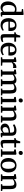

<svg xmlns="http://www.w3.org/2000/svg" viewBox="2997 -3856 870 6904"><g transform="rotate(90 3432.0 -404.0)"><path d="M245.5 11Q202 11 163.2 -5.2Q124.5 -21.5 94.8 -54.8Q65 -88 48 -139Q31 -190 31 -259.5Q31 -344.5 65 -413Q99 -481.5 163 -522.2Q227 -563 316 -563Q341 -563 363.2 -559.5Q385.5 -556 403 -551V-743.5L307 -755.5V-799L491.5 -819H498L520 -802V-51H575.5V-5Q555.5 -0.5 526 4.8Q496.5 10 466.5 10Q440.5 10 426.5 1.5Q412.5 -7 412.5 -37.5V-70Q397 -49 372 -30.5Q347 -12 315 -0.5Q283 11 245.5 11ZM291 -61Q317 -61 339 -69.2Q361 -77.5 377.5 -90Q394 -102.5 403 -114.5V-478.5Q395.5 -490.5 370 -499.5Q344.5 -508.5 313.5 -508.5Q269 -508.5 234.2 -485Q199.5 -461.5 179.5 -410Q159.5 -358.5 158.5 -275Q157.5 -198.5 175.5 -151.2Q193.5 -104 223.8 -82.5Q254 -61 291 -61Z M883 11Q798 11 742.2 -25Q686.5 -61 659.2 -125.5Q632 -190 632 -274Q632 -340.5 651.5 -393.8Q671 -447 705.8 -484.8Q740.5 -522.5 788.2 -542.5Q836 -562.5 892.5 -562.5Q988 -562.5 1040.2 -511.2Q1092.5 -460 1095 -365Q1095 -333.5 1093.5 -311Q1092 -288.5 1088 -271.5H757Q758 -224.5 768.8 -186Q779.5 -147.5 799.5 -119.8Q819.5 -92 849.2 -77Q879 -62 918 -62Q959 -62 1000.5 -76.2Q1042 -90.5 1064.5 -108L1084.5 -63.5Q1067.5 -46 1036 -28.8Q1004.5 -11.5 964.8 -0.2Q925 11 883 11ZM757 -323 973.5 -324.5Q974.5 -334 975 -346.2Q975.5 -358.5 975.5 -368.5Q975.5 -431 953.2 -469.5Q931 -508 877 -508Q852 -508 830.8 -498.2Q809.5 -488.5 793.5 -467Q777.5 -445.5 768 -410Q758.5 -374.5 757 -323Z M1322 10Q1266.5 10 1237.2 -16Q1208 -42 1208 -105.5V-482H1139.5V-527.5Q1149.5 -531 1161.5 -534Q1173.5 -537 1183.8 -540.5Q1194 -544 1199.5 -548.5Q1206 -553.5 1210.8 -559Q1215.5 -564.5 1219.2 -572.2Q1223 -580 1227 -590Q1232 -602 1238 -621.8Q1244 -641.5 1249.8 -661.8Q1255.5 -682 1259 -695.5H1324L1326.5 -548H1478V-482H1327V-176.5Q1327 -126.5 1331 -103.5Q1335 -80.5 1346.8 -74.2Q1358.5 -68 1381.5 -68Q1406.5 -68 1435.2 -74.8Q1464 -81.5 1479.5 -88.5L1495.5 -43Q1480 -30.5 1452.5 -18.5Q1425 -6.5 1391 1.8Q1357 10 1322 10Z M1767 11Q1682 11 1626.2 -25Q1570.5 -61 1543.2 -125.5Q1516 -190 1516 -274Q1516 -340.5 1535.5 -393.8Q1555 -447 1589.8 -484.8Q1624.5 -522.5 1672.2 -542.5Q1720 -562.5 1776.5 -562.5Q1872 -562.5 1924.2 -511.2Q1976.5 -460 1979 -365Q1979 -333.5 1977.5 -311Q1976 -288.5 1972 -271.5H1641Q1642 -224.5 1652.8 -186Q1663.5 -147.5 1683.5 -119.8Q1703.5 -92 1733.2 -77Q1763 -62 1802 -62Q1843 -62 1884.5 -76.2Q1926 -90.5 1948.5 -108L1968.5 -63.5Q1951.5 -46 1920 -28.8Q1888.5 -11.5 1848.8 -0.2Q1809 11 1767 11ZM1641 -323 1857.5 -324.5Q1858.5 -334 1859 -346.2Q1859.5 -358.5 1859.5 -368.5Q1859.5 -431 1837.2 -469.5Q1815 -508 1761 -508Q1736 -508 1714.8 -498.2Q1693.5 -488.5 1677.5 -467Q1661.5 -445.5 1652 -410Q1642.5 -374.5 1641 -323Z M2039 0V-48L2108 -56.5V-466L2040.5 -484V-538L2183.5 -559.5H2189L2211.5 -542V-520.5L2209 -432.5L2211.5 -433.5Q2216 -444 2229.5 -464.2Q2243 -484.5 2265.8 -506Q2288.5 -527.5 2319.8 -542.2Q2351 -557 2389.5 -557Q2403 -557 2411.5 -555.2Q2420 -553.5 2425.5 -551.5V-432Q2418.5 -437 2403.2 -441Q2388 -445 2363.5 -445Q2328.5 -445 2302.2 -436.5Q2276 -428 2257.8 -416.2Q2239.5 -404.5 2226.5 -393V-57L2341.5 -47.5V0Z M2488.5 0V-48.5L2546.5 -58.5V-466L2479.5 -484V-538L2628.5 -559.5L2644.5 -552.5L2656 -517L2655.5 -475Q2677 -496 2711 -515.5Q2745 -535 2783.2 -547.8Q2821.5 -560.5 2854.5 -560.5Q2908.5 -560.5 2941 -541.5Q2973.5 -522.5 2990 -482.5Q3009.5 -501.5 3040.8 -519.2Q3072 -537 3109.2 -548.8Q3146.5 -560.5 3183 -560.5Q3228.5 -560.5 3259.2 -547.2Q3290 -534 3308.2 -507Q3326.5 -480 3334.5 -438Q3342.5 -396 3342.5 -338.5V-58L3409.5 -48.5V0H3167V-48.5L3223.5 -58V-335Q3223.5 -386 3216 -419.5Q3208.5 -453 3187.5 -469.2Q3166.5 -485.5 3126.5 -485.5Q3103.5 -485.5 3080.8 -478.5Q3058 -471.5 3037.8 -460.8Q3017.5 -450 3002.5 -438.5Q3005.5 -425 3007.2 -409Q3009 -393 3009.8 -375.2Q3010.5 -357.5 3010.5 -338.5V-58.5L3076 -48.5V0H2831V-48.5L2891 -58.5V-337.5Q2891 -388 2884.2 -420.8Q2877.5 -453.5 2858.5 -469.2Q2839.5 -485 2800.5 -485Q2763.5 -485 2727.5 -468Q2691.5 -451 2666.5 -431V-58.5L2728.5 -48.5V0Z M3462.5 0V-48.5L3536 -58.5V-466L3465 -484.5V-537L3627 -559.5H3631.5L3655 -542V-57.5L3728 -48.5V0ZM3587 -640Q3554 -640 3536.2 -660.8Q3518.5 -681.5 3518.5 -709.5Q3518.5 -741 3538 -764.8Q3557.5 -788.5 3595.5 -788.5H3596.5Q3629.5 -788.5 3647.2 -768.5Q3665 -748.5 3665 -720.5Q3665 -688.5 3645.5 -664.2Q3626 -640 3588 -640Z M3847.5 -58.5V-466L3780 -484V-538L3929 -559.5H3935L3957 -542V-502L3956 -475.5Q3977 -495.5 4009.2 -515Q4041.5 -534.5 4080 -547.5Q4118.5 -560.5 4158 -560.5Q4219 -560.5 4254.2 -537.2Q4289.5 -514 4304.2 -465Q4319 -416 4319 -339V-57.5L4384 -48.5V0H4142V-48.5L4199.5 -57.5V-337.5Q4199.5 -388.5 4191.5 -421Q4183.5 -453.5 4162.8 -469.2Q4142 -485 4103 -485Q4077 -485 4052.2 -476.8Q4027.5 -468.5 4005.5 -456Q3983.5 -443.5 3967 -430.5V-58.5L4030.5 -48.5V0H3786.5V-48.5Z M4587.5 10.5Q4544 10.5 4506.8 -7.2Q4469.5 -25 4446.8 -60.2Q4424 -95.5 4424 -148.5Q4424 -197.5 4450.8 -232Q4477.5 -266.5 4523.2 -288.2Q4569 -310 4627 -320.5Q4685 -331 4748 -332V-367Q4748 -408 4739 -432.8Q4730 -457.5 4706.8 -468.8Q4683.5 -480 4640.5 -480Q4584 -480 4541 -463.2Q4498 -446.5 4473.5 -434L4448 -485.5Q4460 -496 4492.8 -513.8Q4525.5 -531.5 4572.5 -545.8Q4619.5 -560 4672.5 -560Q4742.5 -560 4784 -539.5Q4825.5 -519 4843.5 -475.8Q4861.5 -432.5 4861.5 -365V-51.5L4917 -50.5V-6.5Q4906 -3.5 4887.2 0Q4868.5 3.5 4847.2 6Q4826 8.5 4807.5 8.5Q4778.5 8.5 4766.5 0Q4754.5 -8.5 4754.5 -38V-70Q4742.5 -56 4719 -37Q4695.5 -18 4662.2 -3.8Q4629 10.5 4587.5 10.5ZM4639.5 -61Q4664.5 -61 4694.8 -75.2Q4725 -89.5 4748 -110.5V-280Q4680.5 -279.5 4636.5 -264Q4592.5 -248.5 4571 -222Q4549.5 -195.5 4549.5 -162Q4549.5 -127.5 4561.2 -105.2Q4573 -83 4593.2 -72Q4613.5 -61 4639.5 -61Z M5126 10Q5070.5 10 5041.2 -16Q5012 -42 5012 -105.5V-482H4943.5V-527.5Q4953.5 -531 4965.5 -534Q4977.5 -537 4987.8 -540.5Q4998 -544 5003.5 -548.5Q5010 -553.5 5014.8 -559Q5019.5 -564.5 5023.2 -572.2Q5027 -580 5031 -590Q5036 -602 5042 -621.8Q5048 -641.5 5053.8 -661.8Q5059.5 -682 5063 -695.5H5128L5130.5 -548H5282V-482H5131V-176.5Q5131 -126.5 5135 -103.5Q5139 -80.5 5150.8 -74.2Q5162.5 -68 5185.5 -68Q5210.5 -68 5239.2 -74.8Q5268 -81.5 5283.5 -88.5L5299.5 -43Q5284 -30.5 5256.5 -18.5Q5229 -6.5 5195 1.8Q5161 10 5126 10Z M5350.5 0V-48.5L5424 -58.5V-466L5353 -484.5V-537L5515 -559.5H5519.5L5543 -542V-57.5L5616 -48.5V0ZM5475 -640Q5442 -640 5424.2 -660.8Q5406.5 -681.5 5406.5 -709.5Q5406.5 -741 5426 -764.8Q5445.5 -788.5 5483.5 -788.5H5484.5Q5517.5 -788.5 5535.2 -768.5Q5553 -748.5 5553 -720.5Q5553 -688.5 5533.5 -664.2Q5514 -640 5476 -640Z M5661.5 -273.5Q5661.5 -344.5 5683.5 -398.5Q5705.5 -452.5 5743.2 -489Q5781 -525.5 5828.5 -544.2Q5876 -563 5927.5 -563Q6012.5 -563 6068.8 -526.2Q6125 -489.5 6152.8 -425.2Q6180.5 -361 6180.5 -278Q6180.5 -206.5 6158.5 -152.2Q6136.5 -98 6098.8 -61.8Q6061 -25.5 6013.2 -7.2Q5965.5 11 5914.5 11Q5850.5 11 5803 -10Q5755.5 -31 5724 -69Q5692.5 -107 5677 -159.2Q5661.5 -211.5 5661.5 -273.5ZM5922 -44Q5963 -44 5991.5 -68.8Q6020 -93.5 6035 -143.2Q6050 -193 6050 -268.5Q6050 -321 6043 -364.8Q6036 -408.5 6021 -440.5Q6006 -472.5 5981.5 -490Q5957 -507.5 5921.5 -507.5Q5880.5 -507.5 5851.5 -483Q5822.5 -458.5 5807.2 -408.8Q5792 -359 5792 -283Q5792 -230.5 5799.2 -186.8Q5806.5 -143 5822 -111Q5837.5 -79 5862.2 -61.5Q5887 -44 5922 -44Z M6308.5 -58.5V-466L6241 -484V-538L6390 -559.5H6396L6418 -542V-502L6417 -475.5Q6438 -495.5 6470.2 -515Q6502.5 -534.5 6541 -547.5Q6579.5 -560.5 6619 -560.5Q6680 -560.5 6715.2 -537.2Q6750.5 -514 6765.2 -465Q6780 -416 6780 -339V-57.5L6845 -48.5V0H6603V-48.5L6660.5 -57.5V-337.5Q6660.5 -388.5 6652.5 -421Q6644.5 -453.5 6623.8 -469.2Q6603 -485 6564 -485Q6538 -485 6513.2 -476.8Q6488.5 -468.5 6466.5 -456Q6444.5 -443.5 6428 -430.5V-58.5L6491.5 -48.5V0H6247.5V-48.5Z"/></g></svg>

Font: Merriweather 36pt SemiBold
Style: Regular
Weight: 600
Version: Version 2.100